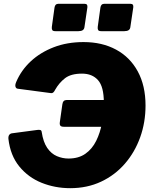

<svg xmlns="http://www.w3.org/2000/svg" viewBox="-20 -974 794 1004"><path d="M437 -936 422 -835Q421 -822 413 -816.5Q405 -811 390 -811H270Q257 -811 253.5 -816.5Q250 -822 251 -833L265 -934Q268 -954 284 -954H423Q439 -954 437 -936ZM677 -936 662 -835Q661 -822 653 -816.5Q645 -811 630 -811H510Q497 -811 493.5 -816.5Q490 -822 491 -833L505 -934Q508 -954 524 -954H663Q679 -954 677 -936ZM347 10Q268 10 198 -18Q128 -46 81 -103.5Q34 -161 24 -248Q23 -262 28.5 -269Q34 -276 43 -277L171 -294Q182 -296 189.5 -294.5Q197 -293 198 -284Q206 -231 227 -200.5Q248 -170 277.5 -157.5Q307 -145 338 -145Q391 -145 426.5 -170Q462 -195 483 -237.5Q504 -280 513.5 -332Q523 -384 523 -438Q523 -521 492.5 -555Q462 -589 409 -589Q351 -589 320 -565Q289 -541 268 -504Q259 -485 247 -487L73 -510Q64 -511 61 -520.5Q58 -530 65 -546Q91 -607 141 -653.5Q191 -700 261 -727Q331 -754 417 -754Q514 -754 587 -714.5Q660 -675 700.5 -600.5Q741 -526 741 -422Q741 -334 713 -256Q685 -178 633 -118Q581 -58 508.5 -24Q436 10 347 10ZM315 -311Q300 -311 295.5 -317Q291 -323 293 -336L306 -428Q309 -451 328 -451H627L607 -311Z"/></svg>

Font: Libre Franklin Black
Style: Italic
Weight: 900
Italic angle: -8°
Designer: Pablo Impallari, Rodrigo Fuenzalida, Nhung Nguyen
Foundry: Impallari Type
Version: Version 3.000